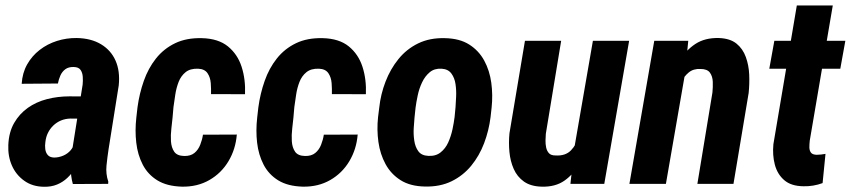

<svg xmlns="http://www.w3.org/2000/svg" viewBox="-20 -679 3142 709"><path d="M246.1 -121.6 285.2 -366.7Q286.6 -380.9 285.6 -395.5Q284.7 -410.2 277.6 -420.7Q270.5 -431.2 252.4 -431.6Q232.9 -432.1 221.2 -423.3Q209.5 -414.6 203.1 -400.4Q196.8 -386.2 193.8 -370.6L60.1 -369.6Q62.5 -409.7 80.3 -441.2Q98.1 -472.7 126.5 -494.6Q154.8 -516.6 190.2 -527.8Q225.6 -539.1 263.7 -538.6Q316.4 -537.6 353 -515.6Q389.6 -493.7 406.7 -455.1Q423.8 -416.5 418.5 -363.8L380.9 -127.9Q376.5 -99.1 373.3 -68.1Q370.1 -37.1 379.9 -8.3L379.4 0L249 0.5Q240.7 -29.3 241.5 -60.3Q242.2 -91.3 246.1 -121.6ZM297.4 -322.8 283.7 -240.7 240.2 -241.2Q221.2 -240.7 205.3 -234.1Q189.5 -227.5 177 -215.6Q164.6 -203.6 157 -188.2Q149.4 -172.9 147.5 -153.8Q145.5 -141.1 147.2 -128.2Q148.9 -115.2 156.5 -106.4Q164.1 -97.7 179.7 -97.2Q196.8 -97.2 213.4 -104.2Q230 -111.3 241.2 -124.5Q252.4 -137.7 254.4 -155.3L278.8 -100.6Q270.5 -78.6 258.1 -58.3Q245.6 -38.1 228.8 -22.2Q211.9 -6.3 190.7 2.4Q169.4 11.2 142.6 10.7Q100.1 10.3 69.6 -11.5Q39.1 -33.2 23.9 -67.9Q8.8 -102.5 10.7 -144Q12.7 -190.9 32.2 -224.9Q51.8 -258.8 82.8 -280.8Q113.8 -302.7 153.6 -313Q193.4 -323.2 236.8 -323.2Z M660.2 -103Q683.6 -102.5 697.8 -114Q711.9 -125.5 719.2 -144Q726.6 -162.6 729.5 -181.6L854.5 -182.1Q850.1 -127.9 823.7 -83.7Q797.4 -39.6 753.2 -14.2Q709 11.2 652.3 10.3Q596.7 8.8 561.3 -12.9Q525.9 -34.7 507.1 -71Q488.3 -107.4 483.2 -152.1Q478 -196.8 483.4 -244.6L487.8 -283.2Q494.6 -333.5 511 -380.1Q527.3 -426.8 555.9 -462.9Q584.5 -499 626.5 -519.3Q668.5 -539.6 725.6 -538.1Q786.1 -536.6 821.8 -507.6Q857.4 -478.5 872.3 -432.1Q887.2 -385.7 884.8 -331.1L759.3 -331.5Q759.8 -350.6 758.3 -371.8Q756.8 -393.1 746.3 -408.7Q735.8 -424.3 711.4 -425.3Q682.6 -426.3 665.5 -412.6Q648.4 -398.9 639.6 -376.5Q630.9 -354 627.2 -329.1Q623.5 -304.2 620.6 -283.7L617.2 -244.6Q615.7 -228 612.8 -204.3Q609.9 -180.7 611.3 -157.5Q612.8 -134.3 623.3 -118.9Q633.8 -103.5 660.2 -103Z M1106.4 -103Q1129.9 -102.5 1144 -114Q1158.2 -125.5 1165.5 -144Q1172.9 -162.6 1175.8 -181.6L1300.8 -182.1Q1296.4 -127.9 1270 -83.7Q1243.7 -39.6 1199.5 -14.2Q1155.3 11.2 1098.6 10.3Q1043 8.8 1007.6 -12.9Q972.2 -34.7 953.4 -71Q934.6 -107.4 929.4 -152.1Q924.3 -196.8 929.7 -244.6L934.1 -283.2Q940.9 -333.5 957.3 -380.1Q973.6 -426.8 1002.2 -462.9Q1030.8 -499 1072.8 -519.3Q1114.7 -539.6 1171.9 -538.1Q1232.4 -536.6 1268.1 -507.6Q1303.7 -478.5 1318.6 -432.1Q1333.5 -385.7 1331.1 -331.1L1205.6 -331.5Q1206.1 -350.6 1204.6 -371.8Q1203.1 -393.1 1192.6 -408.7Q1182.1 -424.3 1157.7 -425.3Q1128.9 -426.3 1111.8 -412.6Q1094.7 -398.9 1085.9 -376.5Q1077.1 -354 1073.5 -329.1Q1069.8 -304.2 1066.9 -283.7L1063.5 -244.6Q1062 -228 1059.1 -204.3Q1056.2 -180.7 1057.6 -157.5Q1059.1 -134.3 1069.6 -118.9Q1080.1 -103.5 1106.4 -103Z M1376 -246.1 1380.4 -281.2Q1385.7 -331.1 1403.6 -377.4Q1421.4 -423.8 1451.4 -460.9Q1481.4 -498 1524.2 -518.8Q1566.9 -539.6 1622.6 -538.1Q1677.2 -537.1 1712.6 -514.6Q1748 -492.2 1768.1 -455.3Q1788.1 -418.5 1794.2 -373.3Q1800.3 -328.1 1795.4 -281.7L1791.5 -246.6Q1785.2 -196.3 1767.6 -149.9Q1750 -103.5 1720 -66.9Q1689.9 -30.3 1647.2 -9.5Q1604.5 11.2 1548.8 9.8Q1494.6 8.8 1459.2 -13.7Q1423.8 -36.1 1403.8 -72.8Q1383.8 -109.4 1377.4 -154.5Q1371.1 -199.7 1376 -246.1ZM1514.6 -281.7 1510.7 -245.1Q1509.3 -229.5 1507.8 -206.3Q1506.3 -183.1 1509.8 -159.7Q1513.2 -136.2 1524.9 -120.4Q1536.6 -104.5 1561 -103.5Q1588.4 -101.6 1606.7 -116Q1625 -130.4 1635.3 -153.3Q1645.5 -176.3 1650.9 -201.4Q1656.2 -226.6 1658.7 -247.1L1662.1 -282.7Q1663.1 -297.9 1664.3 -321.5Q1665.5 -345.2 1662.1 -368.4Q1658.7 -391.6 1646.7 -407.7Q1634.8 -423.8 1610.8 -425.3Q1584 -426.8 1566.7 -412.1Q1549.3 -397.5 1538.6 -374.8Q1527.8 -352.1 1522.5 -326.7Q1517.1 -301.3 1514.6 -281.7Z M2101.1 -134.3 2169.4 -528.3H2303.2L2211.4 0H2086.4ZM2130.9 -237.8 2163.1 -239.3Q2159.2 -199.2 2148.7 -155.3Q2138.2 -111.3 2117.9 -73.2Q2097.7 -35.2 2064 -11.7Q2030.3 11.7 1980.5 10.3Q1939.9 9.3 1914.8 -8.5Q1889.6 -26.4 1877 -55.2Q1864.3 -84 1861.1 -118.4Q1857.9 -152.8 1861.3 -187L1918.5 -528.3H2052.2L1995.6 -185.1Q1994.6 -173.8 1994.4 -160.4Q1994.1 -147 1996.8 -134.3Q1999.5 -121.6 2007.1 -113.3Q2014.6 -105 2030.8 -105Q2067.9 -102.5 2088.4 -123.8Q2108.9 -145 2117.9 -176.8Q2127 -208.5 2130.9 -237.8Z M2509.8 -408.2 2439 0H2304.2L2396 -528.3H2521.5ZM2468.3 -282.2 2437.5 -280.3Q2440.9 -322.3 2453.1 -367.9Q2465.3 -413.6 2488.5 -453.1Q2511.7 -492.7 2547.4 -516.4Q2583 -540 2634.8 -538.6Q2675.8 -537.1 2699.5 -518.1Q2723.1 -499 2734.1 -468.5Q2745.1 -438 2746.6 -403.6Q2748 -369.1 2744.6 -335.9L2688.5 0H2555.2L2610.8 -337.4Q2612.8 -357.4 2612.1 -377.2Q2611.3 -397 2601.6 -410.6Q2591.8 -424.3 2566.9 -424.3Q2540.5 -425.8 2522.9 -411.1Q2505.4 -396.5 2494.4 -373.8Q2483.4 -351.1 2477.3 -326.7Q2471.2 -302.2 2468.3 -282.2Z M3101.6 -528.3 3083 -425.3H2820.8L2839.4 -528.3ZM2922.4 -658.7H3055.2L2970.2 -159.7Q2968.8 -147 2968.8 -135.3Q2968.8 -123.5 2974.4 -115.7Q2980 -107.9 2995.6 -107.4Q3003.9 -107.4 3012 -108.4Q3020 -109.4 3028.3 -110.8L3017.6 -2.9Q3000.5 3.4 2982.9 6.3Q2965.3 9.3 2946.8 8.8Q2901.4 8.3 2876 -13.7Q2850.6 -35.6 2841.3 -70.8Q2832 -106 2835.9 -146.5Z"/></svg>

Font: Roboto Condensed
Style: Bold Italic
Weight: 700
Italic angle: -12°
Designer: Christian Robertson
Foundry: Google
Version: Version 3.0